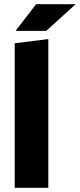

<svg xmlns="http://www.w3.org/2000/svg" viewBox="-20 -894 380 914"><path d="M50 -688 210 -708V0H50ZM152 -874H340L200 -747H54Z"/></svg>

Font: Roundo
Style: Bold
Weight: 700
Designer: Namrata Goyal (Gurmukhi), Shiva Nallaperumal (Latin)
Foundry: Indian Type Foundry
Version: Version 1.000;PS 1.0;hotconv 1.0.88;makeotf.lib2.5.647800